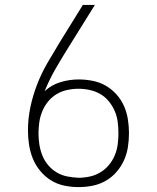

<svg xmlns="http://www.w3.org/2000/svg" viewBox="-20 -755 640 783"><path d="M300 8Q271 8 242 2Q213 -4 188 -19.5Q163 -35 144 -58Q125 -81 114 -108Q103 -135 98.5 -164.5Q94 -194 94 -223Q94 -271 104 -318.5Q114 -366 131.5 -411Q149 -456 173 -497.5Q197 -539 222 -580L318 -735H367L258 -560Q258 -560 258 -560Q258 -560 258 -560Q231 -517 206 -473.5Q181 -430 162 -383Q190 -409 226.5 -420Q263 -431 301 -431Q329 -431 357.5 -425.5Q386 -420 410.5 -406Q435 -392 454.5 -370.5Q474 -349 485.5 -323Q497 -297 501.5 -268.5Q506 -240 506 -212Q506 -183 501.5 -154.5Q497 -126 485 -100Q473 -74 454 -52.5Q435 -31 410 -17Q385 -3 357 2.5Q329 8 300 8ZM300 -30Q323 -30 346 -35Q369 -40 389 -52Q409 -64 424 -82Q439 -100 448 -121.5Q457 -143 460 -166Q463 -189 463 -212Q463 -235 460 -258Q457 -281 448 -302Q439 -323 424 -341.5Q409 -360 389 -371.5Q369 -383 346 -388Q323 -393 300 -393Q277 -393 254 -388Q231 -383 211.5 -371.5Q192 -360 177 -342Q162 -324 153 -302.5Q144 -281 140.5 -258Q137 -235 137 -212Q137 -189 140.5 -166Q144 -143 152.5 -121.5Q161 -100 176 -82Q191 -64 211 -52Q231 -40 254 -35.5Q277 -31 300 -30Z"/></svg>

Font: Iosevka Slab XLtEx
Style: Regular
Weight: 200
Width: 7
Monospace: yes
Designer: Belleve Invis
Foundry: Belleve Invis
Version: Version 11.1.0; ttfautohint (v1.8.3)